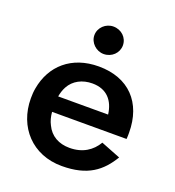

<svg xmlns="http://www.w3.org/2000/svg" viewBox="-124 -760 788 867"><g transform="rotate(20 269.5 -326.0)"><path d="M206 -596C206 -560 238 -530 274 -530C313 -530 343 -560 343 -596C343 -633 313 -662 274 -662C238 -662 206 -633 206 -596ZM406 -152C380 -108 337 -79 274 -79C223 -79 182 -101 161 -146C152 -163 147 -182 145 -205H503C504 -217 504 -227 504 -235C504 -380 418 -470 274 -470C143 -470 58 -393 38 -279C35 -263 34 -247 34 -230C34 -92 128 10 269 10C394 10 454 -39 500 -115ZM147 -280C150 -297 155 -313 163 -328C184 -367 225 -388 273 -388C343 -388 379 -344 387 -280Z"/></g></svg>

Font: Jost Medium
Style: Regular
Weight: 500
Version: Version 3.710